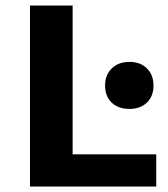

<svg xmlns="http://www.w3.org/2000/svg" viewBox="-20 -678 609 698"><path d="M548 -117V0H89V-658H244V-117ZM362 -367Q362 -406 386.5 -429.5Q411 -453 451 -453Q490 -453 514 -429.5Q538 -406 538 -367Q538 -328 514 -305Q490 -282 451 -282Q410 -282 386 -305Q362 -328 362 -367Z"/></svg>

Font: Ysabeau Ultrabold
Style: Regular
Weight: 800
Designer: Christian Thalmann (Catharsis Fonts)
Version: Version 0.003